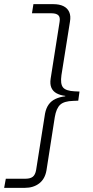

<svg xmlns="http://www.w3.org/2000/svg" viewBox="-76 -725 447 925"><path d="M-56 180 -48 136H47Q70 136 82 126.5Q94 117 98 94L141 -178Q146 -204 158.5 -221.5Q171 -239 191.5 -248.5Q212 -258 238 -261L239 -263Q214 -266 196.5 -275.5Q179 -285 171.5 -302.5Q164 -320 168 -346L211 -619Q215 -642 205 -651.5Q195 -661 172 -661H78L85 -705H181Q210 -705 229.5 -695.5Q249 -686 257.5 -667Q266 -648 261 -620L220 -363Q214 -321 227.5 -304Q241 -287 284 -285L307 -284L301 -240L277 -239Q233 -238 214 -220.5Q195 -203 188 -161L148 95Q141 137 113 158.5Q85 180 44 180Z"/></svg>

Font: Nunito Sans 7pt ExtraLight
Style: Italic
Weight: 250
Italic angle: -9°
Designer: Vernon Adams
Foundry: Vernon Adams
Version: Version 3.101;gftools[0.9.27]